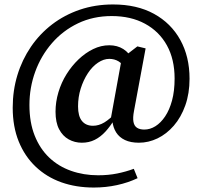

<svg xmlns="http://www.w3.org/2000/svg" viewBox="-20 -679 907 861"><path d="M347 -39Q315 -39 288 -54Q261 -69 245 -99.5Q229 -130 229 -178Q229 -222 242 -265.5Q255 -309 278.5 -346.5Q302 -384 332.5 -413Q363 -442 398 -459Q433 -476 470 -476Q506 -476 533 -459Q560 -442 580 -405L545 -365Q530 -393 511.5 -404Q493 -415 470 -415Q445 -415 419.5 -398Q394 -381 374 -350.5Q354 -320 342 -282Q330 -244 330 -202Q330 -158 347.5 -136.5Q365 -115 397 -115Q423 -115 448 -130Q473 -145 506 -180L512 -145H494Q475 -113 453 -89Q431 -65 405 -52Q379 -39 347 -39ZM603 -39Q566 -39 540.5 -51Q515 -63 501 -85Q487 -107 484 -136L476 -142L526 -417L596 -471L633 -462L581 -182Q575 -151 578.5 -132.5Q582 -114 594.5 -106Q607 -98 627 -98Q653 -98 677 -113Q701 -128 720.5 -157Q740 -186 751.5 -228.5Q763 -271 763 -327Q763 -413 728.5 -475.5Q694 -538 630.5 -572.5Q567 -607 481 -607Q398 -607 330 -574.5Q262 -542 213 -485.5Q164 -429 138 -357.5Q112 -286 112 -208Q112 -130 135.5 -71Q159 -12 200.5 27.5Q242 67 298.5 87Q355 107 420 107Q466 107 505.5 99Q545 91 580 78L597 120Q555 140 505 151Q455 162 401 162Q321 162 255 138.5Q189 115 140 68.5Q91 22 64 -44.5Q37 -111 37 -196Q37 -273 58 -342Q79 -411 118.5 -469Q158 -527 213.5 -569.5Q269 -612 338 -635.5Q407 -659 487 -659Q594 -659 670.5 -617Q747 -575 788.5 -500Q830 -425 830 -326Q830 -260 811 -206.5Q792 -153 759.5 -115.5Q727 -78 686.5 -58.5Q646 -39 603 -39Z"/></svg>

Font: Source Serif 4 SemiBold
Style: Regular
Weight: 600
Designer: Frank Grießhammer
Foundry: Adobe Systems Incorporated
Version: Version 4.004;hotconv 1.0.116;makeotfexe 2.5.65601